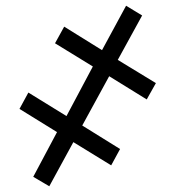

<svg xmlns="http://www.w3.org/2000/svg" viewBox="-20 -648 613 670"><path d="M420 -628 336 -473 204 -555 172 -497 304 -416 212 -243 79 -325 48 -268 179 -187 96 -31 152 2 236 -152 368 -71 399 -128 267 -210 361 -382 492 -301 524 -358 391 -439 476 -594Z"/></svg>

Font: Noto Sans Thai
Style: Regular
Weight: 400
Designer: Monotype Design Team
Foundry: Monotype Imaging Inc.
Version: Version 1.901